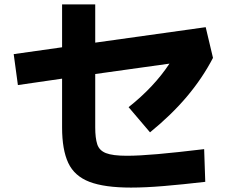

<svg xmlns="http://www.w3.org/2000/svg" viewBox="-20 -809 1040 869"><path d="M573 40Q453 40 385 14Q317 -12 289 -71.5Q261 -131 261 -232V-453L61 -424L42 -564L261 -595V-789H411V-616L911 -686L944 -547Q896 -455 826 -372Q756 -289 659 -210L562 -324Q677 -415 747 -521L411 -474V-232Q411 -185 420 -156.5Q429 -128 459.5 -116Q490 -104 554 -104Q609 -104 694 -111.5Q779 -119 904 -134L909 14Q805 26 721.5 33Q638 40 573 40Z"/></svg>

Font: Murecho
Style: Bold
Weight: 700
Designer: Neil Summerour
Foundry: Positype
Version: Version 1.010; ttfautohint (v1.8.3)